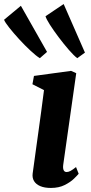

<svg xmlns="http://www.w3.org/2000/svg" viewBox="-110 -917 448 947"><path d="M141 10Q109.5 10 88.5 1Q67.5 -8 58 -23.8Q48.5 -39.5 51 -60.5Q54 -83.5 58.5 -115Q63 -146.5 68.2 -185.8Q73.5 -225 80 -270.8Q86.5 -316.5 93.2 -367.2Q100 -418 107 -472.5L50 -501.5L57.5 -542.5L240.5 -567.5L266 -556L202 -105.5Q199.5 -87.5 203.8 -78Q208 -68.5 218.5 -68.5Q227.5 -68.5 237.8 -74Q248 -79.5 265 -93L278 -60Q272.5 -53 255.2 -36Q238 -19 209.2 -4.5Q180.5 10 141 10ZM86.5 -630Q68.5 -641 40.8 -666.8Q13 -692.5 -15 -723Q-43 -753.5 -64 -780Q-85 -806.5 -90 -819.5L-7 -888.5L122 -661ZM271 -630Q254 -643 229.2 -671.5Q204.5 -700 179.5 -733.2Q154.5 -766.5 136.2 -795Q118 -823.5 114.5 -837L204 -897L309 -657.5Z"/></svg>

Font: Merriweather ExtraBold
Style: Italic
Weight: 800
Italic angle: -7.8°
Version: Version 2.101